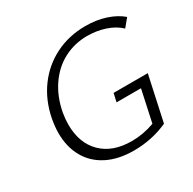

<svg xmlns="http://www.w3.org/2000/svg" viewBox="-149 -816 976 973"><g transform="rotate(-30 338.5 -329.0)"><path d="M150 -341Q144 -305 144 -274Q144 -166 207 -103.5Q270 -41 382 -41Q449 -41 515 -65L555 -250H412L423 -299H623L566 -36Q473 6 367 6Q277 6 212 -27Q147 -60 113 -120.5Q79 -181 79 -262Q79 -297 87 -342Q106 -440 159.5 -512.5Q213 -585 292.5 -624.5Q372 -664 468 -664Q532 -664 585.5 -646.5Q639 -629 675 -598L637 -552Q603 -584 553.5 -600Q504 -616 451 -616Q377 -616 314.5 -583.5Q252 -551 209 -488.5Q166 -426 150 -341Z"/></g></svg>

Font: Ysabeau Infant Semilight
Style: Italic
Weight: 300
Italic angle: -12°
Designer: Christian Thalmann (Catharsis Fonts)
Version: Version 0.003